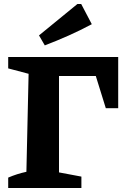

<svg xmlns="http://www.w3.org/2000/svg" viewBox="-20 -940 632 960"><path d="M21 0V-52Q65 -71 112 -81L123 -571L21 -598V-655H571V-399H509L459 -560H275V-78L387 -57V0ZM204 -713 175 -763 367 -920H386L439 -819Q381 -788 322.5 -762Q264 -736 204 -713Z"/></svg>

Font: Piazzolla SC
Style: Bold
Weight: 700
Designer: Juan Pablo del Peral
Foundry: Huerta Tipografica
Version: Version 1.330